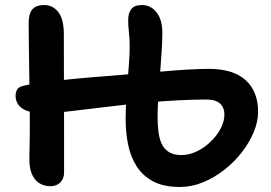

<svg xmlns="http://www.w3.org/2000/svg" viewBox="-20 -729 1080 764"><path d="M696 15Q631 15 589 -7.5Q547 -30 523 -68.5Q499 -107 489.5 -155Q480 -203 480 -254Q480 -292 482.5 -331Q485 -370 488 -408Q491 -446 493.5 -481Q496 -516 496 -545Q496 -574 493 -600.5Q490 -627 490 -649Q490 -677 502.5 -693Q515 -709 545 -709Q568 -709 586.5 -696Q605 -683 615.5 -658.5Q626 -634 626 -599Q626 -564 623 -520Q620 -476 616.5 -429.5Q613 -383 610 -340.5Q607 -298 607 -266Q607 -233 610.5 -205Q614 -177 623.5 -156.5Q633 -136 652 -124Q671 -112 702 -112Q733 -112 763 -126.5Q793 -141 818 -165Q843 -189 858 -217.5Q873 -246 873 -274Q873 -300 856 -316.5Q839 -333 801 -333Q754 -333 691.5 -330Q629 -327 555 -320Q517 -317 471 -311.5Q425 -306 377 -300.5Q329 -295 285 -289.5Q241 -284 208 -281Q175 -278 159 -278Q114 -278 88.5 -287.5Q63 -297 52.5 -313Q42 -329 42 -347Q42 -362 48.5 -373Q55 -384 75 -388Q108 -396 160 -402.5Q212 -409 273 -415Q334 -421 395 -425.5Q456 -430 507 -435Q564 -439 619.5 -444Q675 -449 724.5 -452Q774 -455 811 -455Q908 -455 957.5 -410Q1007 -365 1007 -284Q1007 -245 989.5 -203Q972 -161 941.5 -122Q911 -83 871 -52Q831 -21 786.5 -3Q742 15 696 15ZM180 12Q156 12 136.5 0Q117 -12 106.5 -37Q96 -62 97 -101Q98 -149 98.5 -202.5Q99 -256 98 -313.5Q97 -371 96.5 -427.5Q96 -484 95 -537.5Q94 -591 94 -637Q94 -675 109 -692Q124 -709 156 -709Q190 -709 212 -681Q234 -653 234 -592Q234 -489 234.5 -389.5Q235 -290 235 -201.5Q235 -113 235 -43Q235 -18 220 -3Q205 12 180 12Z"/></svg>

Font: Shantell Sans SemiBold
Style: Regular
Weight: 600
Designer: Stephen Nixon, Anya Danilova, Shantell Martin
Foundry: Arrow Type
Version: Version 1.011;[c5ecc13dd]